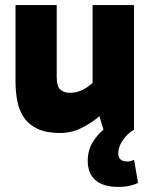

<svg xmlns="http://www.w3.org/2000/svg" viewBox="-20 -510 595 755"><path d="M217 13Q163 13 128.5 -3Q94 -19 75 -46.5Q56 -74 48.5 -110.5Q41 -147 41 -189V-490H203V-207Q203 -170 217.5 -157.5Q232 -145 255 -145Q278 -145 300 -154.5Q322 -164 344 -184V-490H507V0Q482 14 463.5 40.5Q445 67 445 92Q445 125 480 125Q487 125 495 123Q503 121 507 118L523 209Q510 216 490 220.5Q470 225 445 225Q386 225 355.5 198.5Q325 172 325 122Q325 82 343.5 51Q362 20 387 0L371 -53Q338 -25 299 -6Q260 13 217 13Z"/></svg>

Font: Gabarito ExtraBold
Style: Regular
Weight: 800
Designer: Leandro Assis / Alvaro Franca / Felipe Casaprima
Foundry: Naipe Foundry
Version: Version 1.000